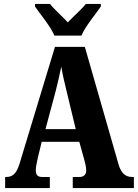

<svg xmlns="http://www.w3.org/2000/svg" viewBox="-20 -951 697 971"><path d="M255 -771H392C410 -816 464 -880 490 -918V-931H414C396 -907 348 -865 323 -838C298 -865 251 -907 233 -931H157V-918C183 -880 237 -816 255 -771ZM6 0H232V-56H192C168 -56 161 -69 161 -91C161 -110 169 -140 172 -156L191 -234H381L407 -140C410 -129 416 -106 416 -89C416 -64 399 -56 382 -56H348V0H657V-56H648C617 -56 593 -73 580 -118L409 -714H258L80 -127C63 -68 40 -56 11 -56H6ZM210 -298 262 -492C272 -530 281 -572 290 -614C297 -571 307 -530 317 -489L363 -298Z"/></svg>

Font: Noto Serif Myanmar ExtraCondensed Black
Style: Regular
Weight: 900
Width: 2
Designer: Ben Mitchell and the Monotype Design Team
Foundry: Monotype Imaging Inc.
Version: Version 2.106